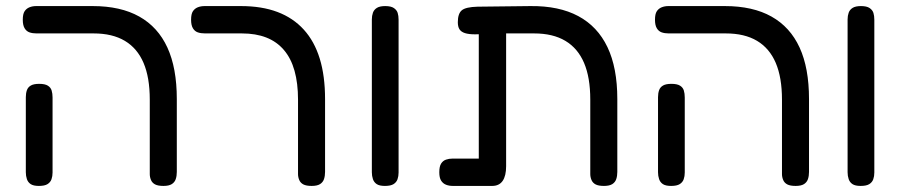

<svg xmlns="http://www.w3.org/2000/svg" viewBox="-20 -602 2977 632"><path d="M518 10Q500 10 490.5 5Q481 0 477 -9.5Q473 -19 473 -29V-274Q473 -347 452.5 -395Q432 -443 391 -467.5Q350 -492 288 -492H100Q87 -492 77 -495.5Q67 -499 61 -509Q55 -519 55 -537Q55 -556 61 -565Q67 -574 77 -578Q87 -582 99 -582H285Q377 -582 438.5 -547.5Q500 -513 531 -445.5Q562 -378 562 -276V-36Q562 -23 558.5 -12.5Q555 -2 545.5 4Q536 10 518 10ZM108 10Q90 10 81 4Q72 -2 68.5 -12.5Q65 -23 65 -35V-282Q65 -295 68.5 -305Q72 -315 81.5 -320.5Q91 -326 109 -326Q128 -326 137.5 -320Q147 -314 150 -304Q153 -294 153 -281V-34Q153 -22 149.5 -12Q146 -2 136.5 4Q127 10 108 10Z M1006 10Q988 10 978.5 5Q969 0 965 -9.5Q961 -19 961 -29V-274Q961 -328 949.5 -369Q938 -410 914.5 -437.5Q891 -465 856.5 -478.5Q822 -492 776 -492H655Q641 -492 631 -495.5Q621 -499 615 -509Q609 -519 609 -537Q609 -556 615 -565Q621 -574 631 -578Q641 -582 654 -582H773Q842 -582 893.5 -562.5Q945 -543 980 -504.5Q1015 -466 1032.5 -409Q1050 -352 1050 -276V-36Q1050 -23 1046.5 -12.5Q1043 -2 1033.5 4Q1024 10 1006 10Z M1247 10Q1229 10 1220 4Q1211 -2 1207.5 -12.5Q1204 -23 1204 -35V-538Q1204 -550 1207.5 -560Q1211 -570 1220.5 -576Q1230 -582 1248 -582Q1267 -582 1276.5 -575.5Q1286 -569 1289 -559.5Q1292 -550 1292 -537V-34Q1292 -22 1288.5 -12Q1285 -2 1275.5 4Q1266 10 1247 10Z M1471 10Q1458 10 1448 6Q1438 2 1432 -7.5Q1426 -17 1426 -35Q1426 -54 1432 -63.5Q1438 -73 1448 -76.5Q1458 -80 1470 -80H1556V-518L1593 -490Q1564 -489 1543.5 -489Q1523 -489 1510.5 -493Q1498 -497 1492.5 -505.5Q1487 -514 1487 -529Q1487 -557 1500 -568Q1513 -579 1552 -580L1726 -582Q1820 -583 1883.5 -549Q1947 -515 1979.5 -447Q2012 -379 2012 -276V-36Q2012 -23 2008.5 -12.5Q2005 -2 1995.5 4Q1986 10 1968 10Q1950 10 1940.5 5Q1931 0 1927 -9.5Q1923 -19 1923 -29V-274Q1923 -347 1902.5 -395Q1882 -443 1841 -467.5Q1800 -492 1738 -492H1646V-55Q1646 -23 1634.5 -6.5Q1623 10 1600 10Z M2599 10Q2581 10 2571.5 5Q2562 0 2558 -9.5Q2554 -19 2554 -29V-274Q2554 -347 2533.5 -395Q2513 -443 2472 -467.5Q2431 -492 2369 -492H2181Q2168 -492 2158 -495.5Q2148 -499 2142 -509Q2136 -519 2136 -537Q2136 -556 2142 -565Q2148 -574 2158 -578Q2168 -582 2180 -582H2366Q2458 -582 2519.5 -547.5Q2581 -513 2612 -445.5Q2643 -378 2643 -276V-36Q2643 -23 2639.5 -12.5Q2636 -2 2626.5 4Q2617 10 2599 10ZM2189 10Q2171 10 2162 4Q2153 -2 2149.5 -12.5Q2146 -23 2146 -35V-282Q2146 -295 2149.5 -305Q2153 -315 2162.5 -320.5Q2172 -326 2190 -326Q2209 -326 2218.5 -320Q2228 -314 2231 -304Q2234 -294 2234 -281V-34Q2234 -22 2230.5 -12Q2227 -2 2217.5 4Q2208 10 2189 10Z M2813 10Q2795 10 2786 4Q2777 -2 2773.5 -12.5Q2770 -23 2770 -35V-538Q2770 -550 2773.5 -560Q2777 -570 2786.5 -576Q2796 -582 2814 -582Q2833 -582 2842.5 -575.5Q2852 -569 2855 -559.5Q2858 -550 2858 -537V-34Q2858 -22 2854.5 -12Q2851 -2 2841.5 4Q2832 10 2813 10Z"/></svg>

Font: Fredoka Light
Style: Regular
Weight: 400
Version: Version 2.001